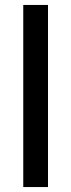

<svg xmlns="http://www.w3.org/2000/svg" viewBox="-20 -756 288 776"><path d="M74 0V-736H174V0Z"/></svg>

Font: Muli SemiBold
Style: Regular
Weight: 600
Designer: Vernon Adams
Foundry: Vernon Adams
Version: Version 2.000